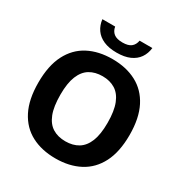

<svg xmlns="http://www.w3.org/2000/svg" viewBox="-214 -1103 1208 1271"><g transform="rotate(30 390.5 -467.0)"><path d="M390.5 9.5Q285 9.5 206.8 -31.5Q128.5 -72.5 85.2 -156.8Q42 -241 42 -370Q42 -499 85.2 -583.2Q128.5 -667.5 206.8 -708.5Q285 -749.5 390.5 -749.5Q496 -749.5 574.2 -708.2Q652.5 -667 695.8 -582.8Q739 -498.5 739 -370Q739 -241.5 695.8 -157.2Q652.5 -73 574 -31.8Q495.5 9.5 390.5 9.5ZM390.5 -121.5Q447.5 -121.5 488.2 -146.2Q529 -171 550.8 -225Q572.5 -279 572.5 -366.5Q572.5 -457.5 550.5 -512.8Q528.5 -568 487.8 -593.2Q447 -618.5 390.5 -618.5Q334 -618.5 293.2 -594Q252.5 -569.5 230.5 -515.5Q208.5 -461.5 208.5 -373.5Q208.5 -282 230.2 -226.8Q252 -171.5 292.8 -146.5Q333.5 -121.5 390.5 -121.5ZM391 -799.5Q331.5 -799.5 290.8 -817.5Q250 -835.5 227.2 -868.2Q204.5 -901 199.5 -944.5H297Q302.5 -912 324.8 -894.5Q347 -877 391 -877Q435 -877 456.8 -894.5Q478.5 -912 484 -944.5H581.5Q576.5 -900.5 554 -868Q531.5 -835.5 491 -817.5Q450.5 -799.5 391 -799.5Z"/></g></svg>

Font: Encode Sans SC
Style: Bold
Weight: 700
Version: Version 3.002